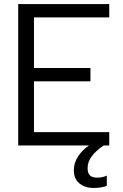

<svg xmlns="http://www.w3.org/2000/svg" viewBox="-20 -719 610 949"><path d="M148 -633V-383H427V-317H148V-66H520V0H492Q453 27 433 54Q413 81 413 112Q413 137 424.5 148Q436 159 461 159Q486 159 508 149V199Q483 210 442 210Q400 210 372.5 187.5Q345 165 345 123Q345 86 366 54Q387 22 420 0H70V-699H520V-633Z"/></svg>

Font: Prompt Light
Style: Regular
Weight: 300
Designer: Katatrad Team
Foundry: CadsonDemak
Version: Version 1.001